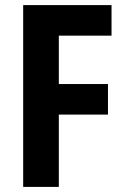

<svg xmlns="http://www.w3.org/2000/svg" viewBox="-20 -734 489 754"><path d="M211 0H71V-714H418V-594H211V-404H404V-284H211Z"/></svg>

Font: Noto Sans Khmer Condensed
Style: Bold
Weight: 700
Width: 3
Designer: Danh Hong and the Monotype Design Team
Foundry: Monotype Imaging Inc.
Version: Version 2.004